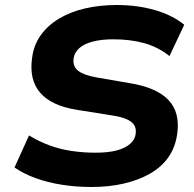

<svg xmlns="http://www.w3.org/2000/svg" viewBox="-20 -736 776 767"><path d="M345 11Q284 11 227 2Q170 -7 122 -24.5Q74 -42 38 -67L96 -195Q135 -171 177 -155.5Q219 -140 265.5 -133Q312 -126 362 -126Q412 -126 446 -135Q480 -144 499.5 -161Q519 -178 522 -201Q525 -224 515 -238Q505 -252 483 -261Q461 -270 427 -275L289 -297Q186 -313 141 -365Q96 -417 108 -503Q114 -555 142.5 -595Q171 -635 216.5 -662Q262 -689 320.5 -702.5Q379 -716 446 -716Q529 -716 599.5 -695.5Q670 -675 716 -637L657 -512Q612 -548 556.5 -563.5Q501 -579 432 -579Q386 -579 351 -570Q316 -561 296.5 -543.5Q277 -526 274 -502Q270 -471 292 -453.5Q314 -436 364 -427L497 -404Q604 -387 652 -337.5Q700 -288 688 -202Q681 -149 653.5 -109Q626 -69 579.5 -42.5Q533 -16 474 -2.5Q415 11 345 11Z"/></svg>

Font: Nunito Sans 10pt SemiExpanded ExtraBold
Style: Italic
Weight: 800
Width: 6
Italic angle: -9°
Designer: Vernon Adams
Foundry: Vernon Adams
Version: Version 3.101;gftools[0.9.27]